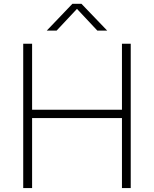

<svg xmlns="http://www.w3.org/2000/svg" viewBox="-20 -964 789 984"><path d="M99 0V-740H144.5V-401.5H605V-740H650V0H605V-359H144.5V0ZM529.5 -807H479L374.5 -918.5L270 -807H219.5L351 -944.5H397.5Z"/></svg>

Font: Encode Sans Semi Expanded ExLight
Style: Regular
Weight: 275
Width: 6
Designer: Multiple Designers
Foundry: Impallari Type
Version: Version 2.000